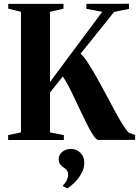

<svg xmlns="http://www.w3.org/2000/svg" viewBox="-20 -764 758 1048"><path d="M24.5 0V-26.5L94.5 -41.5V-699.5L25 -716.5V-743H326.5V-716.5L253 -699.5V-316.5L538 -699.5L451.5 -716V-743L684 -743.5V-715.5L603 -699L420 -471Q438 -455 460 -421Q482 -387 506.8 -343.2Q531.5 -299.5 556.5 -252.5Q581.5 -205.5 604.8 -162.2Q628 -119 648 -86.8Q668 -54.5 681.5 -40.5L717.5 -27V-0.5L517 0Q507 0 492.8 -20Q478.5 -40 461.5 -72.8Q444.5 -105.5 426 -144.8Q407.5 -184 389 -223.2Q370.5 -262.5 353.5 -295Q336.5 -327.5 322.5 -346.5L253 -259V-41.5L328.5 -26.5V0ZM440 125.5Q440 155.5 424.2 183.2Q408.5 211 387 232.2Q365.5 253.5 348 264.5H347L324 252V247.5Q337.5 235 344.8 219Q352 203 352 191.5Q352 177.5 346.8 168.5Q341.5 159.5 327 150Q315.5 142 308 131.5Q300.5 121 300.5 106Q300.5 87.5 310.5 74.8Q320.5 62 335.2 55.5Q350 49 364 49H367.5Q398 49 419 70.2Q440 91.5 440 125.5Z"/></svg>

Font: Merriweather 120pt
Style: Bold
Weight: 700
Designer: Eben Sorkin
Foundry: Eben Sorkin
Version: Version 2.100